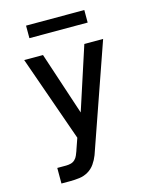

<svg xmlns="http://www.w3.org/2000/svg" viewBox="-134 -793 867 1095"><g transform="rotate(-15 300.0 -246.0)"><path d="M90 215V123H142Q156 123 170 119.5Q184 116 194.5 106Q205 96 210.5 82.5Q216 69 221 56V55Q221 55 221 55Q221 55 221 55L245 -14L67 -520H178L301 -148L422 -520H533L322 85Q320 91 318 96.5Q316 102 314 108Q304 134 288 157Q272 180 248 194Q224 208 196.5 211.5Q169 215 142 215ZM128 -633V-707H472V-633Z"/></g></svg>

Font: Iosevka SS04 Semibold Extended
Style: Regular
Weight: 600
Width: 7
Monospace: yes
Designer: Belleve Invis
Foundry: Belleve Invis
Version: Version 19.0.0; ttfautohint (v1.8.4)